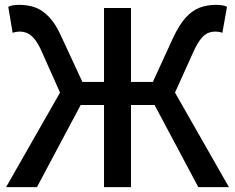

<svg xmlns="http://www.w3.org/2000/svg" viewBox="-20 -770 967 790"><path d="M5 0 227 -389 153 -555Q137 -592 121.5 -610Q106 -628 91.5 -634Q77 -640 61 -640Q57 -640 48.5 -639Q40 -638 32 -635L14 -742Q24 -747 36 -748.5Q48 -750 60 -750Q97 -750 127 -738.5Q157 -727 184 -698Q211 -669 235 -614L319 -433H408V-737H519V-433H609L692 -614Q718 -669 744.5 -698Q771 -727 801.5 -738.5Q832 -750 868 -750Q880 -750 892.5 -748.5Q905 -747 914 -742L895 -635Q887 -638 879.5 -639Q872 -640 867 -640Q850 -640 835.5 -634Q821 -628 806.5 -610Q792 -592 775 -555L700 -389L922 0H796L616 -338H519V0H408V-338H312L132 0Z"/></svg>

Font: Noto Sans SC Medium
Style: Regular
Weight: 500
Designer: Ryoko NISHIZUKA  (kana, bopomofo & ideographs); Paul D. Hunt (Latin, Greek & Cyrillic); Sandoll Communications , Soo-you
Foundry: Adobe
Version: Version 2.004-H2;hotconv 1.0.118;makeotfexe 2.5.65603